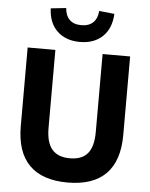

<svg xmlns="http://www.w3.org/2000/svg" viewBox="-62 -988 819 1049"><g transform="rotate(5 348.0 -463.5)"><path d="M348 11Q209 11 138 -60.5Q67 -132 67 -274V-705H219V-278Q219 -197 251.5 -159.5Q284 -122 349 -122Q415 -122 446.5 -159.5Q478 -197 478 -278V-705H629V-274Q629 -132 558 -60.5Q487 11 348 11ZM348 -760Q271 -760 224 -804.5Q177 -849 174 -929L258 -938Q261 -897 283.5 -874.5Q306 -852 348 -852Q390 -852 413 -874.5Q436 -897 439 -938L523 -929Q519 -849 472.5 -804.5Q426 -760 348 -760Z"/></g></svg>

Font: Nunito Sans 10pt SemiCondensed ExtraBold
Style: Regular
Weight: 800
Width: 4
Designer: Vernon Adams
Foundry: Vernon Adams
Version: Version 3.101;gftools[0.9.27]